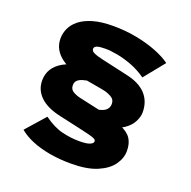

<svg xmlns="http://www.w3.org/2000/svg" viewBox="-153 -871 1197 1204"><g transform="rotate(20 445.5 -269.0)"><path d="M581 -116 484 -193Q506 -197 522.5 -204Q539 -211 549 -224.5Q559 -238 559 -258Q559 -287 531.5 -302Q504 -317 473 -322L362 -342Q306 -352 260.5 -368.5Q215 -385 182.5 -409Q150 -433 133 -464Q116 -495 116 -534Q116 -567 130.5 -600Q145 -633 178 -660Q211 -687 266 -703.5Q321 -720 403 -720Q482 -720 556 -706Q630 -692 691.5 -668Q753 -644 792 -615L682 -479Q634 -513 582.5 -532.5Q531 -552 484.5 -560.5Q438 -569 402 -569Q364 -569 347 -562.5Q330 -556 330 -541Q330 -535 335.5 -528Q341 -521 358.5 -514Q376 -507 412 -499L585 -460Q672 -441 715.5 -393.5Q759 -346 759 -273Q759 -245 742 -211Q725 -177 686 -150.5Q647 -124 581 -116ZM445 182Q368 182 301 170Q234 158 181.5 136Q129 114 94 84L207 -44Q273 4 331.5 18Q390 32 447 32Q494 32 516 23Q538 14 538 1Q538 -9 527 -15Q516 -21 488.5 -28Q461 -35 412 -46L281 -75Q190 -95 144 -139.5Q98 -184 98 -247Q98 -290 119 -324Q140 -358 183 -382Q226 -406 292 -415L391 -346Q357 -342 334.5 -335Q312 -328 300.5 -316Q289 -304 289 -284Q289 -256 312.5 -243Q336 -230 360 -225L505 -193Q601 -172 654 -149Q707 -126 728 -94Q749 -62 749 -12Q749 36 717.5 80.5Q686 125 619 153.5Q552 182 445 182Z"/></g></svg>

Font: Lexend Zetta Black
Style: Regular
Weight: 900
Designer: Bonnie Shaver-Troup, Thomas Jockin
Foundry: Lexend
Version: Version 1.007